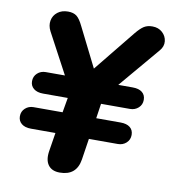

<svg xmlns="http://www.w3.org/2000/svg" viewBox="-78 -747 741 824"><g transform="rotate(10 292.0 -334.5)"><path d="M176.7 -76.2 189.4 -155.7H82.6Q56.4 -155.7 41.5 -167.8Q26.6 -180 26.6 -200.2Q26.6 -221.4 41.6 -235Q56.6 -248.6 77.8 -248.6H204.2L215.4 -313H107.8Q81.6 -313 66.7 -325.1Q51.8 -337.2 51.8 -357.4Q51.8 -378.6 66.8 -392.3Q81.8 -405.9 103 -405.9H201L198.6 -383.5L92.8 -581.6Q80.6 -605 84.8 -627.6Q89 -650.1 107.3 -664.3Q125.5 -678.4 152.6 -678.4Q176.4 -678.4 190.4 -667.6Q204.3 -656.7 218.4 -627.3L315.7 -432.9H284.8L449.4 -636.1Q469.1 -660 483.9 -669.2Q498.8 -678.4 520.4 -678.4Q546.5 -678.4 563.7 -662.8Q581 -647.1 583.3 -624.7Q585.6 -602.2 569 -583L400.2 -383.5L402.7 -405.9H482Q509 -405.9 523.5 -394.2Q538.1 -382.4 538.1 -361.4Q538.1 -340.2 523.1 -326.6Q508 -313 486.8 -313H360.4L350.8 -248.6H456.8Q483.8 -248.6 498.3 -236.9Q512.9 -225.2 512.9 -204.2Q512.9 -183 497.9 -169.3Q482.8 -155.7 461.6 -155.7H335.2L321.1 -63.6Q309.8 8.4 236.8 8.4Q201.7 8.4 185.9 -13.9Q170 -36.1 176.7 -76.2Z"/></g></svg>

Font: SN Pro Thin
Style: Italic
Weight: 200
Italic angle: -9°
Designer: Tobias Whetton
Foundry: Supernotes
Version: Version 1.003;Glyphs 3.3 (3324)